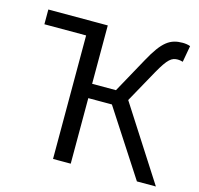

<svg xmlns="http://www.w3.org/2000/svg" viewBox="-99 -774 913 880"><g transform="rotate(15 358.0 -334.0)"><path d="M226 0H310V-311H422L624 0H714L489 -350L575 -505C615 -576 632 -588 661 -588C667 -588 676 -587 685 -584L699 -662C689 -666 675 -668 663 -668C604 -668 569 -645 515 -546L423 -379H310V-656H28V-586H226Z"/></g></svg>

Font: Giro Sans Regular
Style: Regular
Weight: 400
Designer: Paul D. Hunt
Foundry: Adobe Systems Incorporated
Version: Version 1.000;PS 1.0;hotconv 1.0.88;makeotf.lib2.5.647800